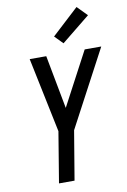

<svg xmlns="http://www.w3.org/2000/svg" viewBox="-105 -1045 734 1107"><g transform="rotate(-10 262.5 -492.0)"><path d="M148 0 197 -297 106 -735H203L262 -422L428 -735H525L287 -287L239 0ZM314 -791 267 -839 424 -984 481 -926Z"/></g></svg>

Font: Iosevka SS04 Medium Oblique
Style: Regular
Weight: 500
Italic angle: -9°
Monospace: yes
Designer: Belleve Invis
Foundry: Belleve Invis
Version: Version 19.0.0; ttfautohint (v1.8.4)